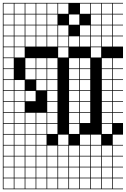

<svg xmlns="http://www.w3.org/2000/svg" viewBox="-20 -1025 886 1352"><path d="M0 307.7V-1004.8H846.2V-1000H774V-927.9H846.2V-923.1H774V-851H846.2V-846.2H774V-774H846.2V-769.2H774V-697.1H846.2V-615.4H774V-543.3H846.2V-538.5H774V-466.3H846.2V-461.5H774V-389.4H846.2V-384.6H774V-312.5H846.2V-307.7H774V-235.6H846.2V-230.8H774V-158.7H846.2V-76.9H774V-4.8H846.2V0H774V72.1H846.2V76.9H774V149H846.2V153.8H774V226H846.2V230.8H774V302.9H846.2V307.7ZM697.1 -927.9H769.2V-1000H697.1ZM235.6 -927.9H307.7V-1000H235.6ZM312.5 -927.9H384.6V-1000H312.5ZM158.7 -927.9H230.8V-1000H158.7ZM389.4 -927.9H461.5V-1000H389.4ZM81.7 -927.9H153.8V-1000H81.7ZM543.3 -927.9H615.4V-1000H543.3ZM620.2 -927.9H692.3V-1000H620.2ZM4.8 -927.9H76.9V-1000H4.8ZM81.7 -851H153.8V-923.1H81.7ZM466.3 -851H538.5V-923.1H466.3ZM158.7 -851H230.8V-923.1H158.7ZM4.8 -851H76.9V-923.1H4.8ZM620.2 -851H692.3V-923.1H620.2ZM312.5 -851H384.6V-923.1H312.5ZM697.1 -851H769.2V-923.1H697.1ZM235.6 -851H307.7V-923.1H235.6ZM158.7 -774H230.8V-846.2H158.7ZM697.1 -774H769.2V-846.2H697.1ZM389.4 -774H461.5V-846.2H389.4ZM4.8 -774H76.9V-846.2H4.8ZM312.5 -774H384.6V-846.2H312.5ZM543.3 -774H615.4V-846.2H543.3ZM620.2 -774H692.3V-846.2H620.2ZM81.7 -774H153.8V-846.2H81.7ZM235.6 -774H307.7V-846.2H235.6ZM312.5 -697.1H384.6V-769.2H312.5ZM81.7 -697.1H153.8V-769.2H81.7ZM543.3 -697.1H615.4V-769.2H543.3ZM620.2 -697.1H692.3V-769.2H620.2ZM466.3 -697.1H538.5V-769.2H466.3ZM235.6 -697.1H307.7V-769.2H235.6ZM4.8 -697.1H76.9V-769.2H4.8ZM389.4 -697.1H461.5V-769.2H389.4ZM158.7 -697.1H230.8V-769.2H158.7ZM697.1 -697.1H769.2V-769.2H697.1ZM81.7 -620.2H153.8V-692.3H81.7ZM620.2 -620.2H692.3V-692.3H620.2ZM4.8 -620.2H76.9V-692.3H4.8ZM389.4 -620.2H461.5V-692.3H389.4ZM543.3 -543.3H615.4V-615.4H543.3ZM466.3 -543.3H538.5V-615.4H466.3ZM235.6 -543.3H307.7V-615.4H235.6ZM697.1 -543.3H769.2V-615.4H697.1ZM158.7 -543.3H230.8V-615.4H158.7ZM4.8 -543.3H76.9V-615.4H4.8ZM312.5 -543.3H384.6V-615.4H312.5ZM158.7 -466.3H230.8V-538.5H158.7ZM466.3 -466.3H538.5V-538.5H466.3ZM697.1 -466.3H769.2V-538.5H697.1ZM543.3 -466.3H615.4V-538.5H543.3ZM4.8 -466.3H76.9V-538.5H4.8ZM312.5 -466.3H384.6V-538.5H312.5ZM235.6 -466.3H307.7V-538.5H235.6ZM235.6 -389.4H307.7V-461.5H235.6ZM466.3 -389.4H538.5V-461.5H466.3ZM4.8 -389.4H76.9V-461.5H4.8ZM81.7 -389.4H153.8V-461.5H81.7ZM543.3 -389.4H615.4V-461.5H543.3ZM697.1 -389.4H769.2V-461.5H697.1ZM312.5 -389.4H384.6V-461.5H312.5ZM312.5 -312.5H384.6V-384.6H312.5ZM81.7 -312.5H153.8V-384.6H81.7ZM543.3 -312.5H615.4V-384.6H543.3ZM466.3 -312.5H538.5V-384.6H466.3ZM4.8 -312.5H76.9V-384.6H4.8ZM158.7 -312.5H230.8V-384.6H158.7ZM697.1 -312.5H769.2V-384.6H697.1ZM153.8 -307.7H81.7V-235.6H153.8ZM543.3 -235.6H615.4V-307.7H543.3ZM466.3 -235.6H538.5V-307.7H466.3ZM4.8 -235.6H76.9V-307.7H4.8ZM312.5 -235.6H384.6V-307.7H312.5ZM697.1 -235.6H769.2V-307.7H697.1ZM4.8 -158.7H76.9V-230.8H4.8ZM235.6 -158.7H307.7V-230.8H235.6ZM697.1 -158.7H769.2V-230.8H697.1ZM543.3 -158.7H615.4V-230.8H543.3ZM81.7 -158.7H153.8V-230.8H81.7ZM466.3 -158.7H538.5V-230.8H466.3ZM312.5 -158.7H384.6V-230.8H312.5ZM158.7 -158.7H230.8V-230.8H158.7ZM235.6 -81.7H307.7V-153.8H235.6ZM158.7 -81.7H230.8V-153.8H158.7ZM466.3 -81.7H538.5V-153.8H466.3ZM312.5 -81.7H384.6V-153.8H312.5ZM81.7 -81.7H153.8V-153.8H81.7ZM697.1 -81.7H769.2V-153.8H697.1ZM4.8 -81.7H76.9V-153.8H4.8ZM4.8 -4.8H76.9V-76.9H4.8ZM235.6 -4.8H307.7V-76.9H235.6ZM389.4 -4.8H461.5V-76.9H389.4ZM158.7 -4.8H230.8V-76.9H158.7ZM620.2 -4.8H692.3V-76.9H620.2ZM81.7 -4.8H153.8V-76.9H81.7ZM543.3 -4.8H615.4V-76.9H543.3ZM697.1 72.1H769.2V0H697.1ZM4.8 72.1H76.9V0H4.8ZM235.6 72.1H307.7V0H235.6ZM158.7 72.1H230.8V0H158.7ZM620.2 72.1H692.3V0H620.2ZM81.7 72.1H153.8V0H81.7ZM389.4 72.1H461.5V0H389.4ZM543.3 72.1H615.4V0H543.3ZM312.5 72.1H384.6V0H312.5ZM466.3 72.1H538.5V0H466.3ZM312.5 149H384.6V76.9H312.5ZM81.7 149H153.8V76.9H81.7ZM620.2 149H692.3V76.9H620.2ZM158.7 149H230.8V76.9H158.7ZM466.3 149H538.5V76.9H466.3ZM697.1 149H769.2V76.9H697.1ZM389.4 149H461.5V76.9H389.4ZM235.6 149H307.7V76.9H235.6ZM4.8 149H76.9V76.9H4.8ZM543.3 149H615.4V76.9H543.3ZM543.3 226H615.4V153.8H543.3ZM620.2 226H692.3V153.8H620.2ZM158.7 226H230.8V153.8H158.7ZM81.7 226H153.8V153.8H81.7ZM466.3 226H538.5V153.8H466.3ZM697.1 226H769.2V153.8H697.1ZM389.4 226H461.5V153.8H389.4ZM235.6 226H307.7V153.8H235.6ZM312.5 226H384.6V153.8H312.5ZM4.8 226H76.9V153.8H4.8ZM543.3 302.9H615.4V230.8H543.3ZM158.7 302.9H230.8V230.8H158.7ZM620.2 302.9H692.3V230.8H620.2ZM81.7 302.9H153.8V230.8H81.7ZM466.3 302.9H538.5V230.8H466.3ZM697.1 302.9H769.2V230.8H697.1ZM235.6 302.9H307.7V230.8H235.6ZM389.4 302.9H461.5V230.8H389.4ZM312.5 302.9H384.6V230.8H312.5ZM4.8 302.9H76.9V230.8H4.8Z"/></svg>

Font: Jacquarda Bastarda 9 Charted
Style: Regular
Weight: 400
Designer: Sarah Cadigan-Fried
Version: Version 1.000; ttfautohint (v1.8.4.7-5d5b)